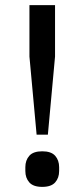

<svg xmlns="http://www.w3.org/2000/svg" viewBox="-20 -718 330 750"><path d="M123 -192 95 -497V-698H195V-497L167 -192ZM145 12Q110 12 94.5 -5.5Q79 -23 79 -50V-65Q79 -92 94.5 -109.5Q110 -127 145 -127Q180 -127 195.5 -109.5Q211 -92 211 -65V-50Q211 -23 195.5 -5.5Q180 12 145 12Z"/></svg>

Font: IBM Plex Sans Thai Text
Style: Regular
Weight: 450
Designer: Mike Abbink, Paul van der Laan, Pieter van Rosmalen, Ben Mitchell, Mark Frömberg
Foundry: Bold Monday
Version: Version 1.1